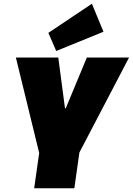

<svg xmlns="http://www.w3.org/2000/svg" viewBox="-20 -1008 711 1028"><path d="M65 -700H292L328 -428H332L445 -700H671L397 -176H193ZM199 -254H414L378 0H163ZM534 -838 281 -735 239 -832 472 -988Z"/></svg>

Font: Pathway Extreme Condensed Black
Style: Italic
Weight: 900
Width: 3
Italic angle: -8°
Version: Version 1.001;gftools[0.9.26]